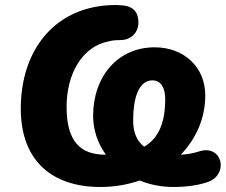

<svg xmlns="http://www.w3.org/2000/svg" viewBox="-20 -736 902 767"><path d="M381 11C436 11 489 2 538 -15C579 2 625 11 674 11C725 11 775 4 813 -10C895 -41 868 -161 775 -131C751 -123 725 -119 702 -118C763 -181 800 -263 800 -355C800 -469 714 -547 598 -547C450 -547 352 -430 352 -273C352 -216 371 -162 403 -118H401C300 -118 246 -172 246 -309C246 -442 309 -551 415 -571C434 -576 451 -576 465 -576C499 -577 530 -600 533 -642C534 -683 517 -714 459 -715C451 -716 446 -716 441 -716C202 -715 63 -539 63 -302C63 -92 190 11 381 11ZM512 -254C512 -356 539 -415 589 -415C623 -415 640 -385 640 -340C640 -246 614 -184 556 -150C527 -172 512 -206 512 -254Z"/></svg>

Font: SN Pro Heavy
Style: Italic
Weight: 800
Italic angle: -9°
Designer: Tobias Whetton
Foundry: Supernotes
Version: Version 1.001;Glyphs 3.2 (3249)